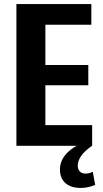

<svg xmlns="http://www.w3.org/2000/svg" viewBox="-20 -720 509 948"><path d="M172 -102H435V0H61V-700H431V-598H172L204 -678V-342L172 -399H416V-299H172L204 -356V-22ZM379 208Q330 208 303 184Q276 160 276 117Q276 79 300.5 47.5Q325 16 368 -5L434 0Q397 26 380.5 50Q364 74 364 98Q364 116 374 126.5Q384 137 402 137Q422 137 438 128L450 193Q436 199 417.5 203.5Q399 208 379 208Z"/></svg>

Font: Pathway Extreme Condensed
Style: Bold
Weight: 700
Width: 3
Version: Version 1.001;gftools[0.9.26]